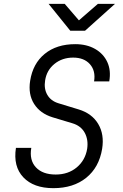

<svg xmlns="http://www.w3.org/2000/svg" viewBox="-20 -970 640 1000"><path d="M258 10Q155 10 101.5 -46.5Q48 -103 63 -200H143Q132 -136 167 -98.5Q202 -61 270 -61Q335 -61 379.5 -98Q424 -135 434 -195Q441 -243 421 -279Q401 -315 357 -328L254 -359Q189 -379 157.5 -429Q126 -479 137 -549Q151 -639 213 -689.5Q275 -740 372 -740Q432 -740 475.5 -715Q519 -690 539 -646.5Q559 -603 549 -546H470Q479 -601 448.5 -635.5Q418 -670 361 -670Q304 -670 263.5 -637Q223 -604 215 -551Q208 -508 226.5 -476Q245 -444 285 -432L390 -400Q459 -379 491.5 -324.5Q524 -270 512 -195Q496 -98 429 -44Q362 10 258 10ZM346 -810 233 -950H317L391 -864L490 -950H579L423 -810Z"/></svg>

Font: JetBrains Mono NL Light
Style: Italic
Weight: 300
Italic angle: -9°
Designer: Philipp Nurullin, Konstantin Bulenkov
Foundry: JetBrains
Version: Version 2.304; ttfautohint (v1.8.4.7-5d5b)